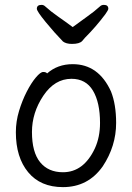

<svg xmlns="http://www.w3.org/2000/svg" viewBox="-20 -749 540 787"><path d="M238 18Q146 18 95.5 -43Q45 -104 45 -207Q45 -251 58 -294Q71 -337 89.5 -373Q108 -409 127 -431.5Q146 -454 157 -454Q169 -454 173 -448Q216 -486 278 -486Q384 -486 435 -374Q456 -321 456 -245Q456 -150 401 -67Q341 18 238 18ZM238 -43Q323 -43 369 -141Q390 -187 390 -245Q390 -329 361 -377.5Q332 -426 273 -426Q204 -426 157.5 -356.5Q111 -287 111 -208Q111 -125 144.5 -84Q178 -43 238 -43ZM275 -569Q251 -569 238 -579Q203 -615 167 -659Q131 -703 131 -713Q131 -729 150 -729Q159 -729 165 -723Q188 -702 219 -680.5Q250 -659 278 -638Q306 -659 336.5 -680.5Q367 -702 390 -723Q396 -729 406 -729Q424 -729 424 -713Q424 -708 412 -691Q374 -640 328 -594L317 -581Q306 -569 275 -569Z"/></svg>

Font: LXGW WenKai Mono Lite
Style: Regular
Weight: 400
Monospace: yes
Designer: LXGW / Fontworks Inc.
Foundry: LXGW / Fontworks Inc.
Version: Version 1.520; June 14, 2025